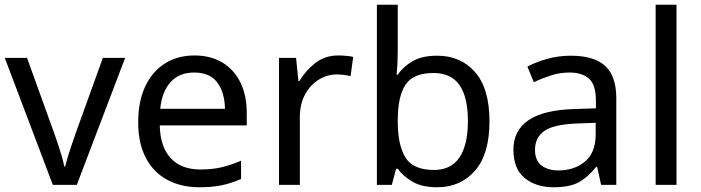

<svg xmlns="http://www.w3.org/2000/svg" viewBox="-20 -780 2959 810"><path d="M203 0 0 -536H94L208 -220Q216 -198 225 -171Q234 -144 241 -119.5Q248 -95 251 -78H255Q259 -95 266.5 -120Q274 -145 283.5 -172Q293 -199 300 -220L414 -536H508L304 0Z M800 -546Q869 -546 918.5 -516Q968 -486 994.5 -431.5Q1021 -377 1021 -304V-251H654Q656 -160 700.5 -112.5Q745 -65 825 -65Q876 -65 915.5 -74.5Q955 -84 997 -102V-25Q956 -7 916 1.5Q876 10 821 10Q745 10 686.5 -21Q628 -52 595.5 -113.5Q563 -175 563 -264Q563 -352 592.5 -415Q622 -478 675.5 -512Q729 -546 800 -546ZM799 -474Q736 -474 699.5 -433.5Q663 -393 656 -321H929Q928 -389 897 -431.5Q866 -474 799 -474Z M1407 -546Q1422 -546 1439.5 -544.5Q1457 -543 1470 -540L1459 -459Q1446 -462 1430.5 -464Q1415 -466 1401 -466Q1360 -466 1324 -443.5Q1288 -421 1266.5 -380.5Q1245 -340 1245 -286V0H1157V-536H1229L1239 -438H1243Q1269 -482 1310 -514Q1351 -546 1407 -546Z M1658 -575Q1658 -541 1656.5 -511.5Q1655 -482 1653 -465H1658Q1681 -499 1721 -522Q1761 -545 1824 -545Q1924 -545 1984.5 -475.5Q2045 -406 2045 -268Q2045 -130 1984 -60Q1923 10 1824 10Q1761 10 1721 -13Q1681 -36 1658 -68H1651L1633 0H1570V-760H1658ZM1809 -472Q1724 -472 1691 -423Q1658 -374 1658 -271V-267Q1658 -168 1690.5 -115.5Q1723 -63 1811 -63Q1883 -63 1918.5 -116Q1954 -169 1954 -269Q1954 -370 1918.5 -421Q1883 -472 1809 -472Z M2388 -545Q2486 -545 2533 -502Q2580 -459 2580 -365V0H2516L2499 -76H2495Q2460 -32 2421.5 -11Q2383 10 2315 10Q2242 10 2194 -28.5Q2146 -67 2146 -149Q2146 -229 2209 -272.5Q2272 -316 2403 -320L2494 -323V-355Q2494 -422 2465 -448Q2436 -474 2383 -474Q2341 -474 2303 -461.5Q2265 -449 2232 -433L2205 -499Q2240 -518 2288 -531.5Q2336 -545 2388 -545ZM2414 -259Q2314 -255 2275.5 -227Q2237 -199 2237 -148Q2237 -103 2264.5 -82Q2292 -61 2335 -61Q2403 -61 2448 -98.5Q2493 -136 2493 -214V-262Z M2834 0H2746V-760H2834Z"/></svg>

Font: Noto Sans Hanifi Rohingya
Style: Regular
Weight: 400
Designer: Monotype Design Team and DaltonMaag
Foundry: Google LLC
Version: Version 2.101